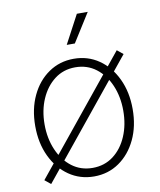

<svg xmlns="http://www.w3.org/2000/svg" viewBox="-86 -829 757 908"><g transform="rotate(-10 293.0 -375.0)"><path d="M293 11.2Q225.6 11.2 172.6 -25.4Q119.6 -62 89.4 -125.7Q59.1 -189.5 59.1 -271.5Q59.1 -353.5 89.4 -417.2Q119.6 -481 172.6 -517.3Q225.6 -553.7 293 -553.7Q360.8 -553.7 413.6 -517.3Q466.3 -481 496.6 -417Q526.9 -353 526.9 -271.5Q526.9 -189.5 496.6 -125.7Q466.3 -62 413.6 -25.4Q360.8 11.2 293 11.2ZM293 -29.8Q350.1 -29.8 392.6 -62Q435.1 -94.2 458.5 -149.2Q481.9 -204.1 481.9 -271.5Q481.9 -338.4 458.5 -393.3Q435.1 -448.2 392.6 -480.5Q350.1 -512.7 293 -512.7Q236.3 -512.7 193.8 -480.2Q151.4 -447.8 127.7 -393.3Q104 -338.9 104 -271.5Q104 -204.1 127.7 -149.2Q151.4 -94.2 193.8 -62Q236.3 -29.8 293 -29.8ZM85.9 11.2 57.1 -12.2 501 -558.1 529.8 -534.7ZM272.5 -624 345.2 -760.7H397.5L311.5 -624Z"/></g></svg>

Font: Inter ExtraLight
Style: Regular
Weight: 250
Designer: Rasmus Andersson
Foundry: rsms
Version: Version 4.001;git-66647c0bb